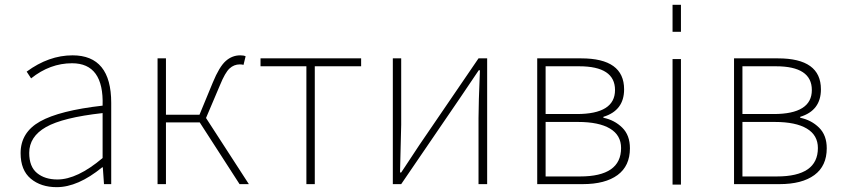

<svg xmlns="http://www.w3.org/2000/svg" viewBox="-20 -772 3534 805"><path d="M217.8 12.7Q151.4 12.7 108.9 -22.9Q66.4 -58.6 66.4 -129.9Q66.4 -216.8 147.9 -262.7Q229.5 -308.6 410.2 -329.1Q416 -506.8 282.2 -506.8Q189.5 -506.8 110.4 -443.4L91.8 -471.7Q184.6 -540 284.2 -540Q446.3 -540 446.3 -340.8V0H416L411.1 -70.3H408.2Q306.6 12.7 217.8 12.7ZM220.7 -19.5Q303.7 -19.5 410.2 -109.4V-297.9Q243.2 -279.3 172.9 -239.3Q102.5 -199.2 102.5 -130.9Q102.5 -73.2 135.3 -46.4Q168 -19.5 220.7 -19.5Z M843.8 -277.3 1023.4 0H984.4L817.4 -258.8H675.8V0H640.6V-527.3H675.8V-291H816.4L872.1 -425.8Q899.4 -492.2 926.3 -516.1Q953.1 -540 987.3 -540Q1002 -540 1009.8 -536.1L1001 -500Q995.1 -502 985.4 -502Q960.9 -502 942.4 -484.9Q923.8 -467.8 902.3 -415Z M1264.6 0V-494.1H1072.3V-527.3H1494.1V-494.1H1299.8V0Z M1627 0V-527.3H1662.1V-249Q1662.1 -226.6 1657.2 -48.8H1662.1Q1673.8 -65.4 1700.2 -106.4Q1726.6 -147.5 1738.3 -164.1L1986.3 -527.3H2022.5V0H1986.3V-277.3Q1986.3 -335 1992.2 -477.5H1987.3L1910.2 -363.3L1662.1 0Z M2232.4 0V-527.3H2417Q2596.7 -527.3 2596.7 -397.5Q2596.7 -308.6 2509.8 -282.2V-278.3Q2556.6 -268.6 2588.9 -236.8Q2621.1 -205.1 2621.1 -150.4Q2621.1 -76.2 2569.3 -38.1Q2517.6 0 2422.9 0ZM2267.6 -293.9H2398.4Q2558.6 -293.9 2558.6 -394.5Q2558.6 -494.1 2408.2 -494.1H2267.6ZM2267.6 -32.2H2412.1Q2584 -32.2 2584 -151.4Q2584 -205.1 2537.6 -232.9Q2491.2 -260.7 2403.3 -260.7H2267.6Z M2799.8 -638.7V-752H2835V-638.7ZM2799.8 2V-524.4H2835V2Z M3057.6 0V-527.3H3242.2Q3421.9 -527.3 3421.9 -397.5Q3421.9 -308.6 3335 -282.2V-278.3Q3381.8 -268.6 3414.1 -236.8Q3446.3 -205.1 3446.3 -150.4Q3446.3 -76.2 3394.5 -38.1Q3342.8 0 3248 0ZM3092.8 -293.9H3223.6Q3383.8 -293.9 3383.8 -394.5Q3383.8 -494.1 3233.4 -494.1H3092.8ZM3092.8 -32.2H3237.3Q3409.2 -32.2 3409.2 -151.4Q3409.2 -205.1 3362.8 -232.9Q3316.4 -260.7 3228.5 -260.7H3092.8Z"/></svg>

Font: Gen Shin Gothic ExtraLight
Style: Regular
Weight: 100
Designer: [Source Han Sans]
Ryoko NISHIZUKA  (kana & ideographs); Paul D. Hunt (Latin, Greek & Cyrillic); Wenlong ZHANG  (bopomofo
Version: Version 1.002.20150607